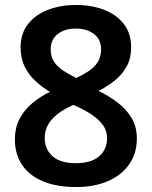

<svg xmlns="http://www.w3.org/2000/svg" viewBox="-20 -743 612 773"><path d="M286 -723Q348 -723 398 -704Q448 -685 478 -647Q508 -609 508 -552Q508 -509 490.5 -476.5Q473 -444 443.5 -420Q414 -396 377 -377Q418 -357 453 -330.5Q488 -304 509.5 -268.5Q531 -233 531 -185Q531 -126 500.5 -82Q470 -38 415 -14Q360 10 287 10Q208 10 153 -13Q98 -36 69 -79Q40 -122 40 -181Q40 -230 59.5 -266Q79 -302 111 -328.5Q143 -355 181 -373Q148 -393 121 -418.5Q94 -444 78.5 -476.5Q63 -509 63 -553Q63 -609 93.5 -647Q124 -685 174.5 -704Q225 -723 286 -723ZM160 -187Q160 -143 191 -114.5Q222 -86 285 -86Q347 -86 379 -113.5Q411 -141 411 -187Q411 -217 394 -240Q377 -263 350 -281Q323 -299 290 -314L276 -321Q240 -305 214 -285.5Q188 -266 174 -242Q160 -218 160 -187ZM285 -628Q241 -628 212.5 -606Q184 -584 184 -544Q184 -515 198 -494Q212 -473 235.5 -458Q259 -443 287 -429Q315 -442 337.5 -457Q360 -472 373.5 -493Q387 -514 387 -544Q387 -584 358.5 -606Q330 -628 285 -628Z"/></svg>

Font: Noto Sans Hebrew SemiBold
Style: Regular
Weight: 600
Designer: Monotype Design Team
Foundry: Monotype Imaging Inc.
Version: Version 2.003